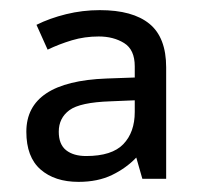

<svg xmlns="http://www.w3.org/2000/svg" viewBox="-20 -742 397 379"><path d="M177 -722Q242 -722 275 -695Q308 -668 308 -609V-389H261L249 -431Q229 -410 201 -396.5Q173 -383 135 -383Q88 -383 60 -407.5Q32 -432 32 -482Q32 -581 190 -587L246 -589V-611Q246 -644 225 -657Q204 -670 175 -670Q147 -670 122 -662.5Q97 -655 74 -644L52 -693Q78 -706 110.5 -714Q143 -722 177 -722ZM198 -542Q138 -540 117 -524.5Q96 -509 96 -482Q96 -457 110.5 -445.5Q125 -434 150 -434Q201 -434 223.5 -457.5Q246 -481 246 -521V-544Z"/></svg>

Font: Noto Sans Test
Style: Regular
Weight: 400
Version: Version 1.002; ttfautohint (v1.8.4.7-5d5b)